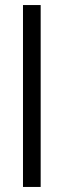

<svg xmlns="http://www.w3.org/2000/svg" viewBox="-20 -740 252 760"><path d="M71 0V-720H141V0Z"/></svg>

Font: Host Grotesk Light Light
Style: Regular
Weight: 300
Version: Version 1.003